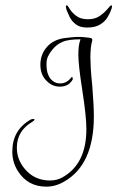

<svg xmlns="http://www.w3.org/2000/svg" viewBox="-20 -614 439 718"><path d="M153 84Q84 84 47 26Q26 -7 26 -47Q26 -128 95 -167Q99 -169 104 -169Q109 -169 109 -167Q109 -163 100 -158Q43 -124 43 -62Q43 -17 73 18Q109 61 167 61Q193 61 214 49Q303 -1 303 -131Q303 -179 288 -275Q273 -371 273 -409Q273 -425 274.5 -439Q276 -453 281 -467Q234 -467 213 -457Q191 -448 174 -426Q166 -416 160 -404Q154 -392 154 -378V-368Q154 -339 169 -319Q184 -302 205 -302Q230 -302 247 -325L249 -326Q250 -326 251 -325Q252 -324 252 -318V-317Q237 -290 204 -290Q174 -290 153 -313Q131 -335 131 -372Q131 -411 156 -439Q178 -464 217 -471Q233 -473 247.5 -474.5Q262 -476 275 -476Q283 -476 289.5 -475.5Q296 -475 303 -474Q306 -474 316.5 -472.5Q327 -471 325 -462Q318 -440 318 -399Q318 -384 319.5 -358Q321 -332 325 -294Q331 -219 331 -179Q331 2 220 65Q188 84 153 84ZM306 -511Q279 -511 263.5 -523Q248 -535 240.5 -550.5Q233 -566 230 -574Q227 -582 226.5 -588Q226 -594 230 -594Q233 -594 240.5 -581Q248 -568 264.5 -555Q281 -542 309 -542Q336 -542 354 -555Q372 -568 382.5 -581Q393 -594 396 -594Q399 -594 399 -590Q399 -585 394 -573Q390 -562 380.5 -547Q371 -532 353 -521.5Q335 -511 306 -511Z"/></svg>

Font: Puppies Play
Style: Regular
Weight: 400
Designer: Robert E. Leuschke
Foundry: Robert E. Leuschke
Version: Version 1.010; ttfautohint (v1.8.3)